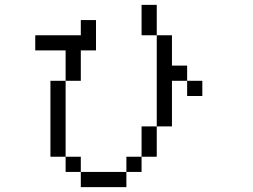

<svg xmlns="http://www.w3.org/2000/svg" viewBox="-20 -770 1040 790"><path d="M812.5 -375V-437.5H750V-375ZM312.5 -62.5V0H500V-62.5ZM312.5 -62.5V-125H250V-62.5ZM500 -62.5H562.5V-125H500ZM250 -125V-437.5H187.5V-125ZM562.5 -125H625Q625 -125 625 -250H562.5Q562.5 -250 562.5 -125ZM625 -250H687.5V-437.5H750V-500H687.5Q687.5 -500 687.5 -625H625Q625 -625 625 -250ZM250 -437.5H312.5Q312.5 -437.5 312.5 -562.5H375Q375 -562.5 375 -687.5H312.5V-625H125V-562.5H250Q250 -562.5 250 -437.5ZM625 -625Q625 -625 625 -750H562.5Q562.5 -750 562.5 -625Z"/></svg>

Font: Unifont
Style: Regular
Weight: 500
Version: Version 15.1.04